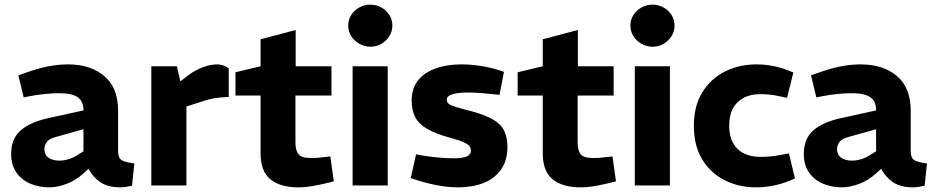

<svg xmlns="http://www.w3.org/2000/svg" viewBox="-20 -798 4018 826"><path d="M191 8Q150 8 112.5 -7Q75 -22 51.5 -54.5Q28 -87 28 -136Q28 -201 69 -237Q110 -273 189 -290L339 -323V-325Q339 -362 314.5 -379.5Q290 -397 236 -397Q204 -397 171 -393.5Q138 -390 107 -384L82 -379L59 -474L88 -484Q137 -502 182.5 -511.5Q228 -521 273 -521Q369 -521 428.5 -471Q488 -421 488 -322V-148Q488 -120 502 -110Q516 -100 558 -95L548 1Q535 4 521.5 6Q508 8 498 8Q443 8 410.5 -15Q378 -38 361 -72L339 -52Q306 -22 266.5 -7Q227 8 191 8ZM237 -107Q255 -107 276 -113.5Q297 -120 318 -134L339 -147V-242L221 -209Q193 -202 182 -188Q171 -174 171 -156Q171 -132 188.5 -119.5Q206 -107 237 -107Z M631 0V-513H741L756 -448L795 -478Q823 -498 854.5 -509.5Q886 -521 915 -521Q927 -521 939.5 -517Q952 -513 964 -504V-381Q934 -380 906.5 -376Q879 -372 845 -360L782 -340V0Z M1264 8Q1186 8 1143.5 -26.5Q1101 -61 1101 -139V-387H993V-487L1101 -513V-629L1252 -669V-513H1406V-387H1251V-186Q1251 -152 1263.5 -135Q1276 -118 1320 -118Q1333 -118 1346 -119Q1359 -120 1373 -122L1401 -125L1416 -18L1393 -12Q1361 -4 1327 2Q1293 8 1264 8Z M1497 0V-513H1648V0ZM1573 -597Q1548 -597 1526 -609.5Q1504 -622 1491 -642.5Q1478 -663 1478 -688Q1478 -713 1491 -733.5Q1504 -754 1526 -766Q1548 -778 1573 -778Q1599 -778 1620.5 -766Q1642 -754 1655 -733.5Q1668 -713 1668 -688Q1668 -663 1655 -642.5Q1642 -622 1621 -609.5Q1600 -597 1573 -597Z M1952 8Q1910 8 1866 0Q1822 -8 1777 -22L1747 -32L1770 -134L1797 -129Q1834 -123 1868.5 -120Q1903 -117 1935 -117Q1970 -117 1988 -125Q2006 -133 2006 -150Q2006 -161 2000 -169Q1994 -177 1976 -185.5Q1958 -194 1921 -204Q1855 -222 1818.5 -243Q1782 -264 1766.5 -293.5Q1751 -323 1751 -368Q1752 -420 1779.5 -453.5Q1807 -487 1855 -504Q1903 -521 1965 -521Q2005 -521 2047 -514.5Q2089 -508 2130 -495L2148 -489L2129 -390L2110 -392Q2073 -396 2044.5 -398Q2016 -400 1995 -400Q1951 -400 1926.5 -392.5Q1902 -385 1902 -370Q1902 -359 1909 -352.5Q1916 -346 1939 -338.5Q1962 -331 2010 -319Q2069 -303 2102.5 -283Q2136 -263 2149.5 -234.5Q2163 -206 2163 -166Q2163 -107 2135 -68Q2107 -29 2059.5 -10.5Q2012 8 1952 8Z M2478 8Q2400 8 2357.5 -26.5Q2315 -61 2315 -139V-387H2207V-487L2315 -513V-629L2466 -669V-513H2620V-387H2465V-186Q2465 -152 2477.5 -135Q2490 -118 2534 -118Q2547 -118 2560 -119Q2573 -120 2587 -122L2615 -125L2630 -18L2607 -12Q2575 -4 2541 2Q2507 8 2478 8Z M2711 0V-513H2862V0ZM2787 -597Q2762 -597 2740 -609.5Q2718 -622 2705 -642.5Q2692 -663 2692 -688Q2692 -713 2705 -733.5Q2718 -754 2740 -766Q2762 -778 2787 -778Q2813 -778 2834.5 -766Q2856 -754 2869 -733.5Q2882 -713 2882 -688Q2882 -663 2869 -642.5Q2856 -622 2835 -609.5Q2814 -597 2787 -597Z M3233 8Q3158 8 3097 -23Q3036 -54 3000.5 -113Q2965 -172 2965 -256Q2965 -342 3001.5 -401Q3038 -460 3099 -490.5Q3160 -521 3235 -521Q3270 -521 3303.5 -514.5Q3337 -508 3366 -497L3393 -486L3366 -377L3333 -384Q3312 -389 3291 -391Q3270 -393 3250 -393Q3210 -393 3180 -377.5Q3150 -362 3133.5 -332.5Q3117 -303 3117 -257Q3117 -213 3134 -182.5Q3151 -152 3181.5 -137.5Q3212 -123 3252 -123Q3271 -123 3293 -125Q3315 -127 3342 -132L3374 -138L3400 -30L3373 -19Q3338 -5 3302 1.5Q3266 8 3233 8Z M3601 8Q3560 8 3522.5 -7Q3485 -22 3461.5 -54.5Q3438 -87 3438 -136Q3438 -201 3479 -237Q3520 -273 3599 -290L3749 -323V-325Q3749 -362 3724.5 -379.5Q3700 -397 3646 -397Q3614 -397 3581 -393.5Q3548 -390 3517 -384L3492 -379L3469 -474L3498 -484Q3547 -502 3592.5 -511.5Q3638 -521 3683 -521Q3779 -521 3838.5 -471Q3898 -421 3898 -322V-148Q3898 -120 3912 -110Q3926 -100 3968 -95L3958 1Q3945 4 3931.5 6Q3918 8 3908 8Q3853 8 3820.5 -15Q3788 -38 3771 -72L3749 -52Q3716 -22 3676.5 -7Q3637 8 3601 8ZM3647 -107Q3665 -107 3686 -113.5Q3707 -120 3728 -134L3749 -147V-242L3631 -209Q3603 -202 3592 -188Q3581 -174 3581 -156Q3581 -132 3598.5 -119.5Q3616 -107 3647 -107Z"/></svg>

Font: REM Medium SemiBold
Style: Regular
Weight: 600
Version: Version 1.005;gftools[0.9.28]